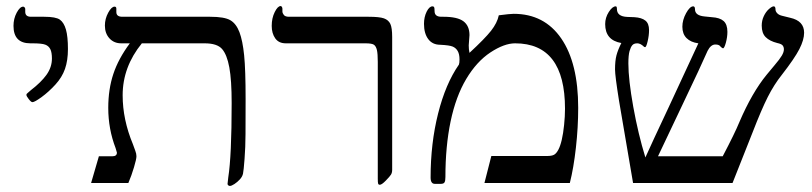

<svg xmlns="http://www.w3.org/2000/svg" viewBox="-20 -609 2704 639"><path d="M206.1 -445.8Q206.1 -407.7 196.3 -379.6Q186.5 -351.6 164.3 -327.4Q142.1 -303.2 118.7 -286.1Q95.2 -269 87.9 -269Q83.5 -269 75.7 -279.1Q67.9 -289.1 67.9 -293Q67.9 -296.9 72.3 -299.8L83 -309.1Q116.7 -335 134.8 -360.1Q152.8 -385.3 152.8 -414.1Q152.8 -434.6 147.5 -445.3Q142.1 -456.1 130.6 -460.4Q119.1 -464.8 87.9 -464.8H81.1Q24.9 -464.8 24.9 -522.9Q24.9 -546.9 35.6 -566.9Q46.4 -586.9 57.1 -586.9Q59.6 -586.9 61.8 -584.5Q64 -582 64 -579.1V-569.8Q64 -553.2 83 -553.2H127Q166 -553.2 179.4 -543.5Q192.9 -533.7 199.5 -510.5Q206.1 -487.3 206.1 -445.8Z M797.4 -279.8Q797.4 -207 797.1 -162.8Q796.9 -118.7 793.9 -80.1Q791 -41.5 788.8 -31.2Q786.6 -21 778.3 -12Q770 -2.9 760.3 3.4Q750.5 9.8 745.1 9.8Q742.2 9.8 739.7 7.8Q737.3 5.9 737.3 2.9L739.7 -18.6Q751 -90.3 751 -266.1Q751 -342.3 743.2 -384.8Q735.4 -427.2 719 -446Q702.6 -464.8 661.1 -464.8H452.1Q388.2 -386.2 388.2 -292Q388.2 -210.9 422.4 -128.9Q426.8 -116.7 430.4 -106.9Q434.1 -97.2 434.1 -88.9Q434.1 -79.6 426 -52.5Q418 -25.4 407.2 0H283.2L309.1 -88.9H354Q369.1 -88.9 369.1 -101.1L364.7 -116.2Q340.3 -179.7 340.3 -250Q340.3 -312 357.2 -362.8Q374 -413.6 412.1 -464.8H383.3Q359.4 -464.8 344.2 -481.4Q329.1 -498 329.1 -523.9Q329.1 -546.4 340.1 -566.7Q351.1 -586.9 361.3 -586.9Q367.2 -586.9 367.2 -580.1V-568.8Q367.2 -553.2 387.2 -553.2H679.2Q727.1 -553.2 746.6 -541.7Q766.1 -530.3 776.9 -502Q787.6 -473.6 792.5 -425.3Q797.4 -377 797.4 -279.8Z M1285.2 -43.9Q1285.2 -34.2 1281.2 -27.8Q1277.3 -21.5 1263.9 -7.8Q1250.5 5.9 1244.1 5.9Q1239.7 5.9 1238.5 2.2Q1237.3 -1.5 1237.3 -14.2V-402.8Q1237.3 -430.2 1234.4 -442.6Q1231.4 -455.1 1224.6 -460Q1217.8 -464.8 1196.3 -464.8H931.2Q907.7 -464.8 896 -481.4Q884.3 -498 884.3 -522.9Q884.3 -548.8 894.3 -568.8Q904.3 -588.9 914.1 -588.9Q916.5 -588.9 918.2 -585.9Q919.9 -583 919.9 -580.1V-570.8Q919.9 -565.4 924.6 -559.3Q929.2 -553.2 941.9 -553.2H1207Q1242.7 -553.2 1257.8 -547.9Q1272.9 -542.5 1279.1 -529.5Q1285.2 -516.6 1285.2 -485.8Z M1904.3 -250Q1904.3 -185.1 1896.7 -117.7Q1889.2 -50.3 1876.5 0H1592.3L1615.2 -89.8H1800.3Q1816.4 -89.8 1824 -94Q1831.5 -98.1 1838.1 -110.4Q1844.7 -122.6 1849.6 -143.6Q1854.5 -164.6 1857.4 -193.1Q1860.4 -221.7 1860.4 -247.1Q1860.4 -464.8 1694.3 -464.8Q1658.2 -464.8 1612.3 -434.6Q1566.4 -404.3 1531.7 -346.2Q1497.1 -288.1 1479.7 -205.1Q1462.4 -122.1 1462.4 -20Q1462.4 -7.3 1459.5 -2.2Q1456.5 2.9 1447.3 2.9H1427.2Q1413.1 2.9 1413.1 -18.1Q1413.1 -131.8 1438 -231Q1462.9 -330.1 1507.3 -394Q1509.3 -398.9 1509.3 -411.1Q1509.3 -428.7 1503.4 -439Q1497.6 -449.2 1486.8 -453.9Q1476.1 -458.5 1445.3 -460Q1419.4 -460 1405.3 -478.8Q1391.1 -497.6 1391.1 -529.8Q1391.1 -552.2 1399.9 -570.1Q1408.7 -587.9 1419.4 -587.9Q1423.3 -587.9 1424.8 -585.2Q1426.3 -582.5 1426.3 -571.8Q1426.3 -553.2 1449.2 -553.2H1456.1Q1502.4 -553.2 1522.5 -538.1Q1542.5 -522.9 1542.5 -492.2L1540 -458Q1540 -444.3 1542.5 -433.1Q1593.8 -480.5 1614.3 -506.6Q1634.8 -532.7 1640.1 -558.1Q1677.7 -563 1689.5 -563Q1791.5 -563 1847.9 -481Q1904.3 -398.9 1904.3 -250Z M2656.2 -500Q2656.2 -476.6 2640.4 -445.6Q2624.5 -414.6 2582 -359.9Q2556.2 -327.6 2535.2 -286.1Q2514.2 -244.6 2484.9 -168.9L2418 0H2086.9L2040 -274.9Q2026.9 -356.9 2026.9 -377.9Q2026.9 -406.7 2031.7 -425Q2036.6 -443.4 2047.9 -465.8Q1994.1 -475.1 1994.1 -528.8Q1994.1 -550.3 2006.1 -569.1Q2018.1 -587.9 2029.3 -587.9Q2033.2 -587.9 2033.2 -579.1Q2033.2 -554.2 2067.4 -552.7L2091.3 -551.8Q2115.7 -550.3 2127.9 -540.5Q2140.1 -530.8 2140.1 -508.8Q2140.1 -491.2 2135.5 -471.7Q2130.9 -452.1 2127 -452.1Q2124 -452.1 2122.6 -454.1Q2111.3 -464.8 2101.1 -464.8Q2089.8 -464.8 2084.5 -458.7Q2079.1 -452.6 2075.2 -439Q2071.3 -425.3 2071.3 -397.9Q2071.3 -344.2 2087.6 -253.4Q2104 -162.6 2127.9 -85Q2148.4 -130.9 2205.6 -252.4L2304.2 -464.8Q2278.8 -468.3 2264.9 -482.2Q2251 -496.1 2251 -520Q2251 -542.5 2263.4 -565.2Q2275.9 -587.9 2287.1 -587.9Q2293 -587.9 2293 -578.1Q2293 -557.1 2325.2 -554.2L2349.1 -551.8Q2375.5 -550.3 2388.2 -539.1Q2400.9 -527.8 2400.9 -502.9Q2400.9 -485.8 2395.8 -467Q2390.6 -448.2 2386.2 -448.2Q2383.8 -448.2 2377.9 -454.1Q2373.5 -460.9 2360.8 -460.9Q2345.7 -460.9 2335 -439.9Q2314 -391.6 2252.4 -262.7L2169.9 -88.9H2385.3Q2425.8 -166 2440.9 -203.1Q2482.9 -300.8 2531.2 -359.9L2557.6 -391.6Q2574.7 -411.6 2581.8 -423.6Q2588.9 -435.5 2588.9 -444.8Q2588.9 -452.6 2584.7 -457.8Q2580.6 -462.9 2566.9 -465.8Q2541.5 -472.2 2528.3 -485.4Q2515.1 -498.5 2515.1 -523.9Q2515.1 -540.5 2522 -555.2Q2528.8 -569.8 2539.1 -578.9Q2549.3 -587.9 2555.2 -587.9Q2561 -587.9 2561 -577.1Q2561 -570.8 2566.9 -564.7Q2572.8 -558.6 2584 -556.2L2609.9 -549.8Q2656.2 -539.6 2656.2 -500Z"/></svg>

Font: Tinos
Style: Regular
Weight: 400
Designer: Steve Matteson
Foundry: Monotype Imaging Inc.
Version: Version 1.23